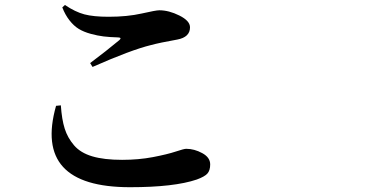

<svg xmlns="http://www.w3.org/2000/svg" viewBox="-20 -742 1540 781"><path d="M208 -311.5 227.5 -313.5Q231.4 -255.9 243.2 -218.8Q254.9 -181.6 281.2 -150.9Q307.6 -120.1 355.5 -106Q403.3 -91.8 476.6 -91.8Q543.9 -91.8 602.5 -103Q661.1 -114.3 694.8 -125.5Q728.5 -136.7 737.3 -136.7Q770.5 -136.7 802.7 -119.1Q835 -101.6 835 -73.2Q835 -48.8 823.7 -36.1Q812.5 -23.4 780.3 -11.7Q688.5 19.5 508.8 19.5Q114.3 19.5 208 -311.5ZM356.4 -469.7 346.7 -485.4Q413.1 -535.2 465.8 -579.1Q476.6 -588.9 460.9 -589.8Q425.8 -590.8 401.4 -593.8Q377 -596.7 348.6 -604.5Q320.3 -612.3 300.3 -624.5Q280.3 -636.7 262.7 -659.2Q245.1 -681.6 233.4 -711.9L244.1 -721.7Q286.1 -693.4 323.2 -683.6Q360.4 -673.8 421.9 -673.8Q498 -673.8 556.2 -687Q614.3 -700.2 627.9 -700.2Q667 -700.2 710 -678.7Q752.9 -657.2 752.9 -630.9Q752.9 -590.8 701.2 -581.1Q629.9 -568.4 593.8 -558.6Q513.7 -539.1 356.4 -469.7Z"/></svg>

Font: Bpmf Zihi Serif Bold
Style: Bold
Weight: 700
Foundry: But Ko
Version: Version 1.320